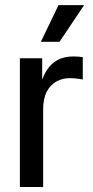

<svg xmlns="http://www.w3.org/2000/svg" viewBox="-20 -749 371 769"><path d="M59.6 0V-515.6H148.9V-433.6H150.9Q165 -474.6 195.6 -498.8Q226.1 -522.9 274.9 -522.9Q286.6 -522.9 296.1 -522Q305.7 -521 311.5 -520V-430.7Q306.2 -431.6 291.5 -433.8Q276.9 -436 258.8 -436Q230 -436 205.8 -422.6Q181.6 -409.2 167.2 -381.6Q152.8 -354 152.8 -311V0ZM143.6 -581.5 214.4 -728.5H316.9L218.3 -581.5Z"/></svg>

Font: Inter Cardless Display
Style: Regular
Weight: 400
Designer: Rasmus Andersson
Foundry: rsms
Version: Version 4.001;git-9221beed3